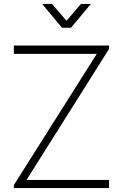

<svg xmlns="http://www.w3.org/2000/svg" viewBox="-20 -950 621 970"><path d="M50 0V-15L469 -678H50V-720H531V-703L114 -41H531V0ZM193 -930H243L316 -845L389 -930H439L339 -810H293Z"/></svg>

Font: Hauora
Style: Regular
Weight: 400
Designer: Wayne Shih
Foundry: WCYS
Version: Version 1.001